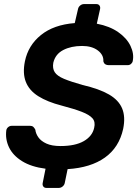

<svg xmlns="http://www.w3.org/2000/svg" viewBox="-20 -820 684 940"><path d="M207 100Q197 100 192 93Q187 86 189 76L203 6Q133 -3 88 -31Q43 -59 24 -99Q5 -139 11 -183Q13 -192 20.5 -198Q28 -204 37 -204H126Q138 -204 143.5 -198.5Q149 -193 153 -185Q155 -166 168 -147.5Q181 -129 207.5 -117Q234 -105 276 -105Q348 -105 390 -129Q432 -153 441 -194Q448 -223 433 -240.5Q418 -258 380.5 -272.5Q343 -287 282 -303Q212 -321 167.5 -349Q123 -377 106.5 -419Q90 -461 102 -520Q118 -598 180.5 -648.5Q243 -699 346 -707L362 -776Q364 -786 372.5 -793Q381 -800 391 -800H452Q462 -800 467 -793Q472 -786 470 -776L454 -704Q517 -692 559 -662.5Q601 -633 619 -595Q637 -557 630 -522Q629 -514 622 -507.5Q615 -501 605 -501H512Q503 -501 496 -505Q489 -509 486 -520Q488 -551 459 -573Q430 -595 382 -595Q328 -595 289.5 -575Q251 -555 241 -513Q236 -485 248 -466.5Q260 -448 293.5 -434Q327 -420 384 -404Q466 -385 513.5 -357.5Q561 -330 578 -289Q595 -248 583 -189Q563 -98 493.5 -48.5Q424 1 311 8L297 76Q295 86 286.5 93Q278 100 268 100Z"/></svg>

Font: Rubik Medium
Style: Italic
Weight: 500
Italic angle: -12°
Designer: Hubert and Fischer
Foundry: Hubert and Fischer
Version: Version 2.300;gftools[0.9.30]